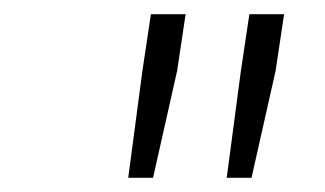

<svg xmlns="http://www.w3.org/2000/svg" viewBox="-20 -758 459 271"><path d="M181 -658 193 -738H242L230 -658L196 -507H161ZM320 -658 332 -738H381L369 -658L335 -507H300Z"/></svg>

Font: Nebula Sans Light
Style: Regular
Weight: 300
Italic angle: -9°
Designer: Paul D. Hunt for Adobe (as Source Sans)
Foundry: Nebula Entertainment & Broadcasting LLC
Version: Version 1.010